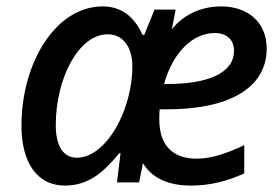

<svg xmlns="http://www.w3.org/2000/svg" viewBox="-20 -569 875 599"><path d="M182 10C255 10 302 -30 352 -91H356L345 0H414L426 -60C454 -13 506 10 576 10C636 10 689 -4 742 -28V-116C692 -93 643 -74 594 -74C512 -74 477 -123 477 -196C477 -206 477 -217 478 -228H500C718 -228 812 -309 812 -417C812 -502 751 -549 670 -549C603 -549 549 -520 516 -477L528 -539H462L430 -460H425C402 -510 365 -549 300 -549C155 -549 47 -375 47 -177C47 -55 101 10 182 10ZM505 -307H492C519 -406 582 -466 650 -466C683 -466 710 -449 710 -410C710 -339 623 -307 505 -307ZM220 -77C180 -77 154 -109 154 -179C154 -324 225 -462 316 -462C365 -462 393 -421 393 -361C393 -332 389 -299 380 -265C352 -158 287 -77 220 -77Z"/></svg>

Font: Noto Sans Medium
Style: Italic
Weight: 500
Italic angle: -12°
Designer: Monotype Design Team
Foundry: Monotype Imaging Inc.
Version: Version 2.013